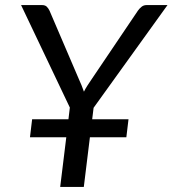

<svg xmlns="http://www.w3.org/2000/svg" viewBox="-20 -736 680 756"><path d="M343 -266.5H486L477.5 -195.5H334L310 0H217L241 -195.5H98L106.5 -266.5H249.5L255 -312.5L63 -716H145.5Q157.5 -716 164 -709.8Q170.5 -703.5 175 -694L289 -428Q296 -412.5 301.2 -399.8Q306.5 -387 310.5 -375Q316.5 -387.5 324.8 -400Q333 -412.5 343.5 -428L523 -694Q528.5 -702 537 -709Q545.5 -716 557 -716H639.5L348.5 -311.5Z"/></svg>

Font: Lato 2
Style: Italic
Weight: 400
Italic angle: -7°
Designer: Lukasz Dziedzic with Adam Twardoch and Botio Nikoltchev
Foundry: tyPoland Lukasz Dziedzic
Version: Version 2.015; 2015-08-06; http://www.latofonts.com/